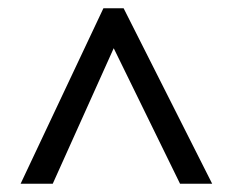

<svg xmlns="http://www.w3.org/2000/svg" viewBox="-20 -737 564 466"><path d="M30 -291H108L256 -620L417 -291H495L280 -717H231Z"/></svg>

Font: Noto Sans Lao SemiCondensed
Style: Regular
Weight: 400
Width: 4
Designer: Monotype Design Team
Foundry: Monotype Imaging Inc.
Version: Version 2.003